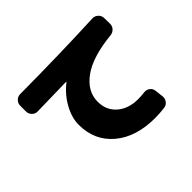

<svg xmlns="http://www.w3.org/2000/svg" viewBox="-162 -1008 1324 1324"><g transform="rotate(-45 500.0 -346.0)"><path d="M861 -742Q884 -743 901.5 -727Q919 -711 920 -688L921 -632Q922 -608 906 -590.5Q890 -573 866 -571Q675 -552 577.5 -481.5Q480 -411 480 -310Q480 -226 538.5 -175.5Q597 -125 690 -125Q721 -125 752 -129Q776 -132 794.5 -118.5Q813 -105 816 -82L823 -21Q826 3 812 22Q798 41 774 44Q728 50 680 50Q496 50 385.5 -43Q275 -136 275 -290Q275 -358 315.5 -431.5Q356 -505 424 -558Q425 -558 425 -560Q425 -561 424 -561Q281 -557 139 -555Q116 -555 99.5 -572Q83 -589 83 -612V-668Q83 -691 99.5 -708Q116 -725 139 -725Q526 -727 861 -742Z"/></g></svg>

Font: Rounded Mplus 1c Black
Style: Regular
Weight: 900
Version: Version 1.059.20150529